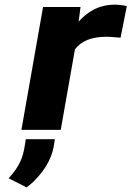

<svg xmlns="http://www.w3.org/2000/svg" viewBox="-20 -558 565 825"><path d="M473 -538C403 -538 353 -505 318 -465L326 -528H165L72 0H241L302 -346C330 -382 372 -400 438 -400C457 -400 481 -397 498 -396L525 -532C513 -535 489 -538 473 -538ZM17 208 94 247C108 237 121 226 134 212C167 177 200 130 210 75L216 40H91L84 82C74 138 48 174 17 208Z"/></svg>

Font: Asimov
Style: XWidIt
Weight: 500
Designer: Google
Version: Version 2.000980; 2014